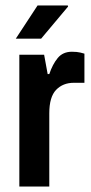

<svg xmlns="http://www.w3.org/2000/svg" viewBox="-20 -685 333 705"><path d="M131 -543H38L118 -665H229L230 -661ZM290 -488V-381H251Q211 -381 186 -355Q161 -329 161 -269V0H51V-484H142L155 -413H161Q173 -449 192 -472Q211 -495 244 -495Q263 -495 275 -492Q287 -489 290 -488Z"/></svg>

Font: Pragati Narrow
Style: Bold
Weight: 700
Designer: Hector Gatti, Marcela Romero, Pablo Cosgaya and Nicolas Silva
Foundry: Omnibus-Type
Version: Version 1.010; ttfautohint (v1.3)